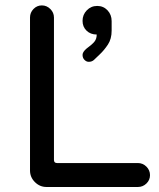

<svg xmlns="http://www.w3.org/2000/svg" viewBox="-20 -708 602 728"><path d="M93.8 -61.5V-641.6Q93.8 -660.2 106.9 -673.8Q120.1 -687.5 138.7 -687.5Q157.2 -687.5 170.9 -673.8Q184.6 -660.2 184.6 -641.6V-101.6Q184.6 -89.8 196.3 -89.8H502.9Q521.5 -89.8 535.2 -76.2Q548.8 -62.5 548.8 -43.9Q548.8 -25.4 535.2 -12.2Q521.5 1 502.9 1H156.2Q130.9 1 112.3 -17.6Q93.8 -36.1 93.8 -61.5ZM293 -500Q293 -510.7 307.6 -523.4Q329.1 -539.1 337.9 -549.8Q346.7 -560.5 346.7 -577.1Q323.2 -577.1 308.1 -591.8Q293 -606.4 293 -628.9Q293 -652.3 309.1 -668.9Q325.2 -685.5 348.6 -685.5Q372.1 -685.5 387.7 -668.9Q403.3 -652.3 403.3 -627.9V-591.8Q403.3 -560.5 389.2 -539.1Q375 -517.6 358.4 -502Q341.8 -486.3 335.9 -480.5Q328.1 -473.6 316.4 -473.6Q307.6 -473.6 300.3 -481Q293 -488.3 293 -500Z"/></svg>

Font: FakePearl
Style: Regular
Weight: 400
Version: Version 1.2